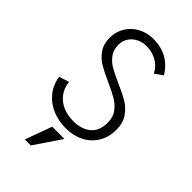

<svg xmlns="http://www.w3.org/2000/svg" viewBox="-273 -785 1085 1085"><g transform="rotate(45 269.5 -242.0)"><path d="M44.9 -171.9 105 -190.9Q109.9 -145.5 134.5 -113.8Q159.2 -82 196.3 -66.4Q233.4 -50.8 276.9 -50.8Q343.8 -50.8 383.3 -83.7Q422.9 -116.7 422.9 -183.1Q422.9 -225.6 401.4 -255.1Q379.9 -284.7 348.1 -303.5Q316.4 -322.3 262.7 -346.2Q206.1 -371.6 171.9 -392.1Q137.7 -412.6 114.3 -446.3Q90.8 -480 90.8 -528.8Q90.8 -578.6 115 -617.7Q139.2 -656.7 180.4 -678.5Q221.7 -700.2 271 -700.2Q332 -700.2 379.4 -674.3Q426.8 -648.4 458 -596.2L411.1 -563Q390.1 -603.5 353 -623.8Q315.9 -644 271 -644Q240.2 -644 213.4 -630.9Q186.5 -617.7 170.2 -593.3Q153.8 -568.8 153.8 -536.1Q153.8 -496.1 174.3 -468.3Q194.8 -440.4 225.3 -422.9Q255.9 -405.3 307.6 -382.3Q366.2 -356.9 401.4 -335.7Q436.5 -314.5 461.2 -278.3Q485.8 -242.2 485.8 -188Q485.8 -129.4 458.7 -85Q431.6 -40.5 384.3 -16.4Q336.9 7.8 276.9 7.8Q220.2 7.8 170.9 -12.5Q121.6 -32.7 87.9 -73.2Q54.2 -113.8 44.9 -171.9ZM158.2 215.8 216.8 55.2H314.9L206.1 215.8Z"/></g></svg>

Font: Acari Sans Light
Style: Regular
Weight: 300
Designer: Alfredo Marco Pradil and Stefan Peev
Foundry: Hanken Design Co.
Version: Version 1.045;January 11, 2019;FontCreator 11.5.0.2425 64-bi